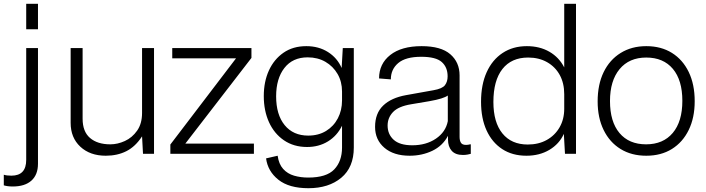

<svg xmlns="http://www.w3.org/2000/svg" viewBox="-97 -810 3719 1011"><path d="M41 -656V-790H103V-656ZM-30 172Q-57 172 -77 166V110Q-62 115 -37 115Q41 115 41 32V-557H103V52Q103 110 68.5 141Q34 172 -30 172Z M460 10Q377 10 326 -37.5Q275 -85 275 -163V-557H338V-185Q338 -117 377 -83.5Q416 -50 484 -50Q522 -50 560.5 -67.5Q599 -85 625 -122Q651 -159 651 -215V-557H714V0H656L651 -92Q616 -38 568.5 -14Q521 10 460 10Z M879 -54H1240V0H800V-49L1146 -503H810V-557H1227V-505Z M1527 181Q1425 181 1369 136.5Q1313 92 1304 24L1365 10Q1371 54 1394 79.5Q1417 105 1451.5 115Q1486 125 1526 125Q1622 125 1663 82Q1704 39 1704 -33V-148Q1678 -95 1630 -65.5Q1582 -36 1520 -36Q1450 -36 1398.5 -71Q1347 -106 1319.5 -166.5Q1292 -227 1292 -304Q1292 -380 1319 -439Q1346 -498 1396 -532.5Q1446 -567 1516 -567Q1581 -567 1630 -536Q1679 -505 1702 -452L1708 -557H1766V-33Q1766 71 1700 126Q1634 181 1527 181ZM1526 -96Q1580 -96 1620 -120.5Q1660 -145 1682 -187Q1704 -229 1704 -281V-328Q1704 -380 1680.5 -420.5Q1657 -461 1616.5 -484.5Q1576 -508 1523 -508Q1444 -508 1400.5 -452Q1357 -396 1357 -303Q1357 -206 1402 -151Q1447 -96 1526 -96Z M2060 10Q1976 10 1927 -32Q1878 -74 1878 -142Q1878 -213 1920.5 -254Q1963 -295 2041 -309L2186 -335Q2232 -343 2246 -361.5Q2260 -380 2260 -408Q2260 -456 2229 -483.5Q2198 -511 2121 -511Q2039 -511 2000 -478Q1961 -445 1961 -392L1899 -397Q1899 -474 1958 -520.5Q2017 -567 2123 -567Q2225 -567 2274 -524.5Q2323 -482 2323 -413V-89Q2323 -70 2330 -58.5Q2337 -47 2357 -47Q2368 -47 2378 -50H2382V0Q2376 2 2364.5 4Q2353 6 2341 6Q2301 6 2281.5 -16Q2262 -38 2262 -75V-95Q2234 -42 2179.5 -16Q2125 10 2060 10ZM2074 -45Q2147 -45 2198.5 -80Q2250 -115 2261 -172V-307Q2250 -299 2226.5 -291.5Q2203 -284 2163 -277L2068 -261Q2001 -250 1972.5 -220Q1944 -190 1944 -149Q1944 -103 1976 -74Q2008 -45 2074 -45Z M2436 -274Q2436 -364 2465.5 -429.5Q2495 -495 2549.5 -531Q2604 -567 2677 -567Q2745 -567 2796 -537.5Q2847 -508 2874 -455V-790H2936V0H2878L2872 -105Q2848 -52 2796 -21Q2744 10 2675 10Q2601 10 2547.5 -25Q2494 -60 2465 -123.5Q2436 -187 2436 -274ZM2501 -273Q2501 -166 2548.5 -107.5Q2596 -49 2682 -49Q2739 -49 2782 -73Q2825 -97 2849.5 -139.5Q2874 -182 2874 -237V-314Q2874 -372 2850.5 -415Q2827 -458 2784 -482.5Q2741 -507 2684 -507Q2596 -507 2548.5 -446.5Q2501 -386 2501 -273Z M3306 10Q3228 10 3170.5 -25.5Q3113 -61 3081.5 -125.5Q3050 -190 3050 -276Q3050 -365 3081.5 -430Q3113 -495 3171 -531Q3229 -567 3306 -567Q3384 -567 3441 -531.5Q3498 -496 3529.5 -431Q3561 -366 3561 -277Q3561 -190 3529.5 -125.5Q3498 -61 3441 -25.5Q3384 10 3306 10ZM3305 -50Q3395 -50 3445.5 -110Q3496 -170 3496 -279Q3496 -388 3446 -447.5Q3396 -507 3306 -507Q3216 -507 3165.5 -446Q3115 -385 3115 -278Q3115 -169 3165 -109.5Q3215 -50 3305 -50Z"/></svg>

Font: BDO Grotesk Light
Style: Regular
Weight: 300
Designer: Deni Anggara
Foundry: Lokal Container
Version: Version 2.000